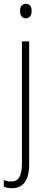

<svg xmlns="http://www.w3.org/2000/svg" viewBox="-38 -746 252 1007"><path d="M67 -688C67 -667 77 -650 97 -650C118 -650 128 -666 128 -689C128 -709 120 -726 98 -726C76 -726 67 -709 67 -688ZM24 241C78 241 115 207 115 115V-529H77V110C77 174 61 206 21 206C7 206 -7 203 -18 198V233C-8 238 6 241 24 241Z"/></svg>

Font: Noto Sans Thai Looped Condensed ExtraLight
Style: Regular
Weight: 200
Width: 3
Designer: Sasikarn Vongin, Ben Mitchell
Foundry: The Fontpad Ltd
Version: Version 1.001